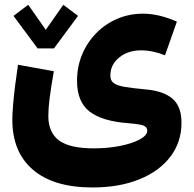

<svg xmlns="http://www.w3.org/2000/svg" viewBox="-20 -575 821 813"><path d="M208.5 -370.1H139.2L37.1 -507.8L99.6 -554.7L173.8 -448.7L248 -554.7L310.5 -507.8ZM729 -483.4 678.7 -340.8Q626.5 -361.8 576.7 -361.8Q522 -361.8 484.6 -331.5Q447.3 -301.3 447.3 -254.9Q447.3 -234.9 460.2 -224.1Q473.1 -213.4 505.9 -207.5Q538.6 -201.7 597.7 -196.3Q671.9 -189.9 710.2 -157.2Q748.5 -124.5 748.5 -55.7Q748.5 26.9 701.4 88.6Q654.3 150.4 569.3 184.6Q484.4 218.8 371.6 218.8Q207 218.8 119.6 143.8Q32.2 68.8 32.2 -67.9Q32.2 -92.3 35.4 -130.9Q38.6 -169.4 44.2 -214.1Q49.8 -258.8 56.2 -300.8L208 -273.4Q195.8 -204.6 190.2 -159.9Q184.6 -115.2 184.6 -83.5Q184.6 -14.2 229.7 19.5Q274.9 53.2 377 53.2Q438 53.2 489.5 42.7Q541 32.2 572.3 15.1Q603.5 -2 603.5 -21.5Q603.5 -40 579.6 -45.7Q555.7 -51.3 519.5 -53.7Q412.1 -62 359.1 -102.8Q306.2 -143.6 306.2 -232.9Q306.2 -292.5 327.6 -344Q349.1 -395.5 387.5 -434.6Q425.8 -473.6 476.6 -495.4Q527.3 -517.1 585.4 -517.1Q652.8 -517.1 729 -483.4Z"/></svg>

Font: Estedad-FD ExtraBold
Style: Regular
Weight: 800
Designer: Amin Abedi
Version: Version 7.3